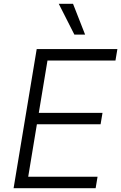

<svg xmlns="http://www.w3.org/2000/svg" viewBox="-20 -984 634 1004"><path d="M369 -802.9H425.1L361.9 -964.1H287.3ZM51.1 0H480.1L490.1 -59.7H127.5L172.9 -334.2H506L516 -393.8H182.9L228.3 -667.6H583.8L593.8 -727.3H171.9Z"/></svg>

Font: TID UI Light
Style: Italic
Weight: 300
Italic angle: -9.39999°
Designer: The TID Project Authors
Foundry: Bakken & Bæck
Version: Version 1.001;hotconv 1.0.109;makeotfexe 2.5.65596